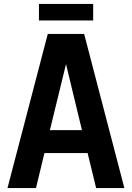

<svg xmlns="http://www.w3.org/2000/svg" viewBox="-20 -957 671 977"><path d="M223.1 -784.2H408.2L612.8 0H469.2L425.8 -178.2H206.1L163.1 0H18.1ZM315.9 -630.9 233.9 -294.9H397ZM178.2 -853V-937H454.1V-853Z"/></svg>

Font: Cooper Hewitt
Style: Semibold
Weight: 709
Designer: Village Type and Design LLC
Foundry: Cooper Hewitt Smithsonian Design Museum
Version: 1.000